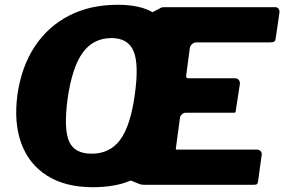

<svg xmlns="http://www.w3.org/2000/svg" viewBox="-20 -772 1188 802"><path d="M1053 -147Q1063 -147 1069 -140.5Q1075 -134 1073 -124L1058 -15Q1057 -6 1053.5 -3Q1050 0 1038 0H585Q580 0 575 -0.5Q570 -1 566 -2L526 -18Q494 -4 453.5 3Q413 10 368 10Q253 10 177 -38Q101 -86 69 -173Q37 -260 53 -378Q70 -494 125 -577.5Q180 -661 268 -706.5Q356 -752 471 -752Q519 -752 555.5 -744Q592 -736 617 -721L655 -741Q660 -742 665 -742Q670 -742 675 -742H1130Q1139 -742 1144 -734.5Q1149 -727 1147 -718L1132 -614Q1131 -603 1126.5 -599Q1122 -595 1109 -595H801Q791 -595 783 -588.5Q775 -582 773 -572L758 -459Q757 -450 759 -447.5Q761 -445 768 -445H962Q972 -445 977.5 -438Q983 -431 982 -421L965 -311Q965 -304 963 -302.5Q961 -301 952 -301H754Q747 -301 740 -294.5Q733 -288 732 -282L715 -155Q714 -147 714.5 -147Q715 -147 722 -147H1053ZM363 -130Q439 -130 482 -188Q525 -246 543 -376Q561 -503 538 -558Q515 -613 446 -613Q370 -613 325.5 -552Q281 -491 262 -357Q246 -233 268.5 -181.5Q291 -130 363 -130Z"/></svg>

Font: Libre Franklin Thin ExtraBold
Style: Italic
Weight: 800
Italic angle: -8°
Version: Version 2.000